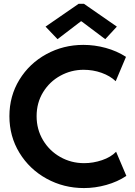

<svg xmlns="http://www.w3.org/2000/svg" viewBox="-20 -958 695 986"><path d="M28.3 -361.3Q28.3 -464.8 79.6 -548.6Q130.9 -632.3 218 -679.9Q305.2 -727.5 408.2 -727.5Q466.3 -727.5 523.2 -711.9Q580.1 -696.3 627 -666L574.2 -541Q545.4 -568.4 501.7 -584Q458 -599.6 409.2 -599.6Q345.7 -599.6 290.3 -569.3Q234.9 -539.1 201.4 -484.6Q168 -430.2 168 -361.3Q168 -293.5 200.9 -238.3Q233.9 -183.1 289.8 -151.6Q345.7 -120.1 412.1 -120.1Q458.5 -120.1 503.9 -135.5Q549.3 -150.9 576.2 -178.7L628.9 -54.7Q583.5 -24.4 526.1 -8.3Q468.8 7.8 411.1 7.8Q307.1 7.8 219.2 -40.5Q131.3 -88.9 79.8 -173.3Q28.3 -257.8 28.3 -361.3ZM213.9 -821.3 383.8 -938.5H411.1L580.1 -821.3L520.5 -756.8L398.4 -848.6H395.5L275.4 -756.8Z"/></svg>

Font: Reddit Sans Chocolate
Style: Bold
Weight: 700
Designer: Stephen Hutchings
Foundry: Reddit
Version: Version 1.011